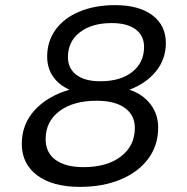

<svg xmlns="http://www.w3.org/2000/svg" viewBox="-20 -724 728 749"><path d="M627 -556Q627 -494 589 -446.5Q551 -399 485 -374Q538 -356 567.5 -317Q597 -278 597 -226Q597 -157 558.5 -105Q520 -53 451 -24Q382 5 292 5Q185 5 125 -40Q65 -85 65 -163Q65 -239 115 -294Q165 -349 251 -374Q209 -393 186.5 -426Q164 -459 164 -503Q164 -563 197 -608.5Q230 -654 290.5 -679Q351 -704 429 -704Q522 -704 574.5 -664.5Q627 -625 627 -556ZM245 -501Q245 -457 278 -432Q311 -407 371 -407Q450 -407 496 -443.5Q542 -480 542 -541Q542 -585 509 -609.5Q476 -634 416 -634Q338 -634 291.5 -598Q245 -562 245 -501ZM158 -181Q158 -129 196.5 -100.5Q235 -72 306 -72Q397 -72 451.5 -113.5Q506 -155 506 -225Q506 -275 467 -303Q428 -331 357 -331Q266 -331 212 -290.5Q158 -250 158 -181Z"/></svg>

Font: Gontserrat
Style: Italic
Weight: 400
Italic angle: -11.3°
Designer: Julieta Ulanovsky
Foundry: Julieta Ulanovsky
Version: Version 6.001